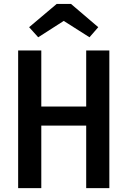

<svg xmlns="http://www.w3.org/2000/svg" viewBox="-20 -967 655 987"><path d="M423.1 0V-321.5H192.3V0H73.3V-707.7H192.3V-419.5H423.1V-707.7H542.1V0ZM345.1 -946.7 485.1 -827.2 440 -775.4 307.7 -859.5 176.4 -775.4 129.7 -827.2 271.3 -946.7Z"/></svg>

Font: Fira Code Medium
Style: Regular
Weight: 500
Designer: Carrois Corporate, Edenspiekermann AG, Nikita Prokopov
Foundry: Carrois Corporate, Edenspiekermann AG, Nikita Prokopov
Version: Version 6.002